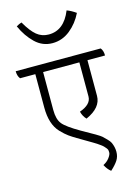

<svg xmlns="http://www.w3.org/2000/svg" viewBox="-176 -968 873 1213"><g transform="rotate(-15 260.5 -362.0)"><path d="M141 -550V-302Q141 -241 165.5 -210.5Q190 -180 275 -131Q384 -71 397.5 -58Q411 -45 424.5 -31.5Q438 -18 444 -6Q458 24 458 55.5Q458 87 442.5 111Q427 135 395 164Q372 146 357 116Q383 103 398 82.5Q413 62 413 49.5Q413 37 411 31Q409 25 403 18Q397 11 391.5 5Q386 -1 375.5 -8.5Q365 -16 357 -21.5Q349 -27 334 -36Q319 -45 309.5 -50.5Q300 -56 281.5 -67Q263 -78 237.5 -93Q212 -108 191.5 -122.5Q171 -137 143 -166Q90 -222 90 -331V-550H-10Q-25 -569 -25 -600H531Q546 -582 546 -550H431V-317Q431 -240 330 -195Q309 -216 301 -248Q378 -275 378 -327V-550ZM55 -872Q75 -884 90 -888Q126 -825 159.5 -797.5Q193 -770 238 -770Q338 -770 385 -888Q413 -878 444 -856Q414 -794 362.5 -752.5Q311 -711 246.5 -711Q182 -711 134 -757Q86 -803 55 -872Z"/></g></svg>

Font: Karma Light
Style: Regular
Weight: 300
Designer: Joana Correia
Foundry: Indian Type Foundry
Version: Version 1.202;PS 1.0;hotconv 1.0.78;makeotf.lib2.5.61930; tt